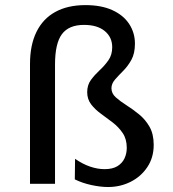

<svg xmlns="http://www.w3.org/2000/svg" viewBox="-20 -720 678 752"><path d="M314.5 -700Q377 -700 420.2 -680.2Q463.5 -660.5 486 -626Q508.5 -591.5 508.5 -549Q508.5 -511 494.8 -486Q481 -461 463 -443Q445 -425 430.8 -408.8Q416.5 -392.5 416.5 -374.5Q416.5 -354 433.5 -338.8Q450.5 -323.5 475 -308Q499.5 -292.5 524.2 -272.5Q549 -252.5 565.5 -223.8Q582 -195 582 -152.5Q582 -103 557.2 -65.8Q532.5 -28.5 491.8 -8Q451 12.5 403 12.5Q374 12.5 338 4.8Q302 -3 273 -17.5L274 -98Q303.5 -77.5 332.8 -67.5Q362 -57.5 389.5 -57.5Q421 -57.5 440 -69.2Q459 -81 467.8 -100Q476.5 -119 476.5 -141Q476.5 -175 460.8 -198.5Q445 -222 422 -239.8Q399 -257.5 375.8 -274.2Q352.5 -291 337 -311.2Q321.5 -331.5 321.5 -359Q321.5 -387 336.2 -407Q351 -427 370.2 -444.8Q389.5 -462.5 404.5 -483.8Q419.5 -505 419.5 -535Q419.5 -574.5 390.2 -598.5Q361 -622.5 309 -622.5Q249.5 -622.5 222.5 -586.2Q195.5 -550 195.5 -467V0H97.5V-469Q97.5 -543.5 122.8 -595Q148 -646.5 196.5 -673.2Q245 -700 314.5 -700Z"/></svg>

Font: Betinya Sans Medium
Style: Regular
Weight: 500
Designer: Jonathan Pinhorn
Version: Version 2.001;December 9, 2019;FontCreator 12.0.0.2547 64-bi